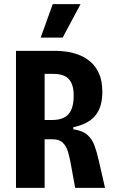

<svg xmlns="http://www.w3.org/2000/svg" viewBox="-20 -905 549 925"><path d="M57 0V-660H251Q270 -660 298 -656.5Q326 -653 356.5 -642Q387 -631 413.5 -609.5Q440 -588 456.5 -552Q473 -516 473 -461Q473 -431 466.5 -404Q460 -377 444 -354.5Q428 -332 401 -316.5Q374 -301 333 -292V-282Q377 -276 400.5 -255.5Q424 -235 435.5 -203Q447 -171 456 -131L486 0H342L321 -116Q315 -149 307 -175.5Q299 -202 282 -218Q265 -234 234 -234H195V0ZM195 -327H232Q285 -327 310 -355Q335 -383 335 -445Q335 -498 312 -523.5Q289 -549 238 -549H195ZM282 -724H176L234 -885H368Z"/></svg>

Font: Bricolage Grotesque Condensed
Style: Bold
Weight: 700
Width: 3
Designer: Mathieu Triay
Foundry: Atelier Triay
Version: Version 1.001;gftools[0.9.33.dev8+g029e19f]